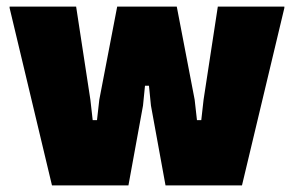

<svg xmlns="http://www.w3.org/2000/svg" viewBox="-20 -560 888 580"><path d="M9 -536V-540H210L253 -259L260 -197H273L280 -259L334 -540H514L568 -259L575 -197H588L595 -259L638 -540H839V-536L711 0H480L436 -241L430 -301H418L412 -241L368 0H137Z"/></svg>

Font: Encode Sans Narrow
Style: Black
Weight: 900
Designer: Pablo Impallari, Andres Torresi
Foundry: Pablo Impallari, Andres Torresi
Version: Version 1.000; ttfautohint (v1.00) -l 8 -r 50 -G 200 -x 14 -